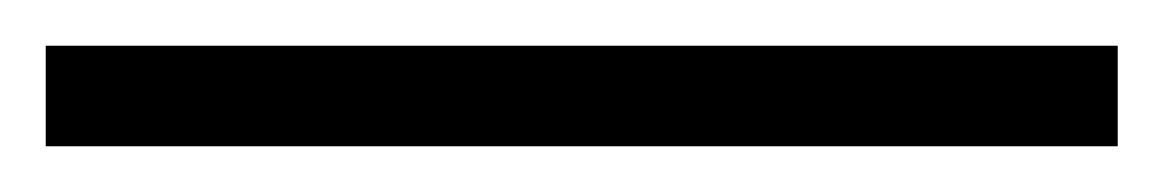

<svg xmlns="http://www.w3.org/2000/svg" viewBox="-25 63 509 84"><path d="M-5 127H464V83H-5Z"/></svg>

Font: Noto Serif Georgian Light
Style: Regular
Weight: 300
Designer: Monotype Design Team, Akaki Razmadze
Foundry: Google LLC
Version: Version 2.003